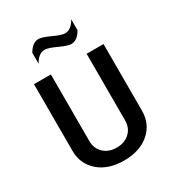

<svg xmlns="http://www.w3.org/2000/svg" viewBox="-160 -738 760 837"><g transform="rotate(-30 220.0 -319.5)"><path d="M327 -589Q305 -550 274 -550Q257 -550 217 -568.5Q177 -587 160 -587Q129 -587 107 -547V-602Q129 -641 160 -641Q177 -641 217 -622.5Q257 -604 274 -604Q305 -604 327 -644ZM310 -145V-480H395V-145Q395 -78 347 -36.5Q299 5 220 5Q141 5 93 -36.5Q45 -78 45 -145V-480H130V-145Q130 -107 155 -83.5Q180 -60 220 -60Q260 -60 285 -83.5Q310 -107 310 -145Z"/></g></svg>

Font: Glametrix
Style: Bold
Weight: 700
Designer: gluk
Foundry: gluk
Version: Version 0.40